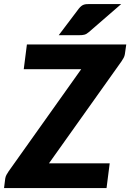

<svg xmlns="http://www.w3.org/2000/svg" viewBox="-44 -954 660 974"><path d="M589.5 -679.5Q588 -669.5 583.2 -660.5Q578.5 -651.5 572.5 -643L204.5 -125.5H512.5L496.5 0H-23.5L-17.5 -48Q-16 -58 -11.2 -67Q-6.5 -76 -0.5 -84.5L368 -603H76.5L92.5 -728.5H596.5ZM571 -933.5 406.5 -791Q400 -785.5 394.8 -782.5Q389.5 -779.5 383.8 -778Q378 -776.5 371.8 -776Q365.5 -775.5 357.5 -775.5H254L356 -910.5Q362.5 -918.5 368.5 -923.2Q374.5 -928 381 -930.2Q387.5 -932.5 395.5 -933Q403.5 -933.5 414 -933.5Z"/></svg>

Font: Lato ExtraBold
Style: Italic
Weight: 800
Italic angle: -7°
Designer: Lukasz Dziedzic with Adam Twardoch and Botio Nikoltchev
Foundry: tyPoland Lukasz Dziedzic
Version: Version 2.015; 2015-08-06; http://www.latofonts.com/